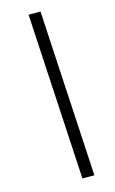

<svg xmlns="http://www.w3.org/2000/svg" viewBox="-134 -792 594 994"><g transform="rotate(-15 163.0 -294.5)"><path d="M178 151 128 -740H192L242 151Z"/></g></svg>

Font: IBM Plex Sans Cond
Style: Italic
Weight: 400
Width: 3
Italic angle: -11°
Designer: Mike Abbink, Paul van der Laan, Pieter van Rosmalen
Foundry: Bold Monday
Version: Version 1.3